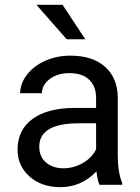

<svg xmlns="http://www.w3.org/2000/svg" viewBox="-20 -770 584 800"><path d="M394.5 0Q386.7 -15.6 381.8 -55.7Q318.8 9.8 231.4 9.8Q153.3 9.8 103.3 -34.4Q53.2 -78.6 53.2 -146.5Q53.2 -229 116 -274.7Q178.7 -320.3 292.5 -320.3H380.4V-361.8Q380.4 -409.2 352.1 -437.3Q323.7 -465.3 268.6 -465.3Q220.2 -465.3 187.5 -440.9Q154.8 -416.5 154.8 -381.8H64Q64 -421.4 92 -458.3Q120.1 -495.1 168.2 -516.6Q216.3 -538.1 273.9 -538.1Q365.2 -538.1 417 -492.4Q468.8 -446.8 470.7 -366.7V-123.5Q470.7 -50.8 489.3 -7.8V0ZM244.6 -68.8Q287.1 -68.8 325.2 -90.8Q363.3 -112.8 380.4 -147.9V-256.3H309.6Q143.6 -256.3 143.6 -159.2Q143.6 -116.7 171.9 -92.8Q200.2 -68.8 244.6 -68.8ZM335.4 -606.4H257.8L131.8 -750H240.7Z"/></svg>

Font: SteelSelectRoboto
Style: Roboto-Regular
Weight: 400
Designer: Google
Version: Version 2.137; 2017